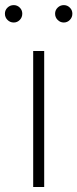

<svg xmlns="http://www.w3.org/2000/svg" viewBox="-45 -746 309 766"><path d="M87.4 0V-542.5H131.3V0ZM209.5 -656.2Q195.3 -656.2 185.1 -666.5Q174.8 -676.8 174.8 -691.4Q174.8 -705.6 185.1 -715.6Q195.3 -725.6 209.5 -725.6Q223.6 -725.6 233.6 -715.6Q243.7 -705.6 243.7 -691.4Q243.7 -676.8 233.6 -666.5Q223.6 -656.2 209.5 -656.2ZM9.8 -656.2Q-4.9 -656.2 -15.1 -666.5Q-25.4 -676.8 -25.4 -691.4Q-25.4 -705.6 -15.1 -715.6Q-4.9 -725.6 9.8 -725.6Q23.9 -725.6 33.9 -715.6Q43.9 -705.6 43.9 -691.4Q43.9 -676.8 33.9 -666.5Q23.9 -656.2 9.8 -656.2Z"/></svg>

Font: Inter 16pt ExtraLight
Style: Regular
Weight: 250
Version: Version 4.001;git-66647c0bb